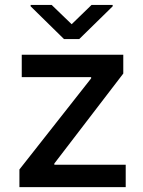

<svg xmlns="http://www.w3.org/2000/svg" viewBox="-20 -771 591 791"><path d="M60 0V-72.8L355.5 -448.2V-453.1H69.6V-545.5H487.9V-468L203.8 -97.3V-92.3H497.9V0ZM192.8 -750.7 275.2 -671.2 357.2 -750.7H444.2V-745L306.5 -610.1H243.6L106.2 -745V-750.7Z"/></svg>

Font: Inter UI Medium
Style: Regular
Weight: 500
Designer: Rasmus Andersson
Foundry: rsms
Version: 3.2;8d6f07862